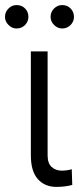

<svg xmlns="http://www.w3.org/2000/svg" viewBox="-53 -734 313 761"><path d="M135.7 -530.3V-118.2Q135.7 -86.4 151.9 -72Q168 -57.6 192.4 -57.6Q203.6 -57.6 215.3 -59.6Q227.1 -61.5 231.4 -63.5L233.4 -1Q204.6 6.8 170.9 6.8Q124.5 6.8 96.9 -24.2Q69.3 -55.2 69.3 -118.2V-530.3ZM-33.2 -667Q-33.2 -686.5 -19.5 -700.2Q-5.9 -713.9 12.7 -713.9Q33.2 -713.9 46.4 -700.4Q59.6 -687 59.6 -667Q59.6 -648.4 46.1 -634.8Q32.7 -621.1 12.7 -621.1Q-5.4 -621.1 -19.3 -635Q-33.2 -648.9 -33.2 -667ZM147.5 -667Q147.5 -686.5 161.1 -700.2Q174.8 -713.9 193.4 -713.9Q213.4 -713.9 226.8 -700.4Q240.2 -687 240.2 -667Q240.2 -648.4 226.6 -634.8Q212.9 -621.1 193.4 -621.1Q175.3 -621.1 161.4 -635Q147.5 -648.9 147.5 -667Z"/></svg>

Font: Pretendard GOV Light
Style: Regular
Weight: 300
Designer: Base glyphs from Inter by Rasmus Andersson; Hangeul glyphs from Noto Sans CJK(Source Han Sans) by Jang Soo-young and Kan
Foundry: Kil Hyung-jin
Version: Version 1.309